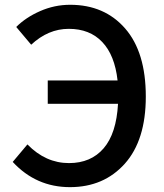

<svg xmlns="http://www.w3.org/2000/svg" viewBox="-20 -770 686 803"><path d="M110.4 -583 47.9 -657.2Q87.9 -697.3 147.9 -723.6Q208 -750 273.4 -750Q417 -750 503.4 -650.9Q589.8 -551.8 589.8 -366.2Q589.8 -183.6 502 -85.4Q414.1 12.7 272.5 12.7Q130.9 12.7 33.2 -92.8L94.7 -166Q170.9 -87.9 268.6 -87.9Q360.4 -87.9 413.6 -149.9Q466.8 -211.9 473.6 -335.9H179.7V-433.6H471.7Q460 -539.1 407.7 -594.2Q355.5 -649.4 267.6 -649.4Q181.6 -649.4 110.4 -583Z"/></svg>

Font: Gen Shin Gothic Medium
Style: Regular
Weight: 500
Designer: [Source Han Sans]
Ryoko NISHIZUKA  (kana & ideographs); Paul D. Hunt (Latin, Greek & Cyrillic); Wenlong ZHANG  (bopomofo
Version: Version 1.002.20150607